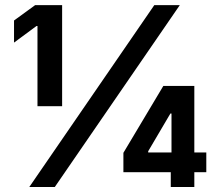

<svg xmlns="http://www.w3.org/2000/svg" viewBox="-20 -748 876 768"><path d="M228.5 -727.5V-323.2H129.9V-644H126L36.1 -577.6V-666L120.6 -727.5ZM97.2 0 597.2 -727.5H699.2L199.2 0ZM473.6 -59.1V-136.7L633.3 -404.3H702.6V-293.9H661.6L572.8 -143.1V-138.2H805.2V-59.1ZM663.1 0V-82.5L666 -117.2V-404.3H757.3V0Z"/></svg>

Font: Inter 17pt
Style: Bold
Weight: 700
Version: Version 4.001;git-66647c0bb